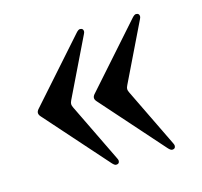

<svg xmlns="http://www.w3.org/2000/svg" viewBox="-71 -576 602 572"><g transform="rotate(-15 230.5 -290.0)"><path d="M35.2 -80.6ZM403.8 -499ZM231 -489.3Q231 -486.3 228.5 -481.4L141.1 -301.3Q137.7 -294.4 137.7 -289.8Q137.7 -285.2 141.1 -278.3L228.5 -98.1Q231 -93.3 231 -90.3Q231 -80.6 220.7 -80.6Q215.8 -80.6 208.5 -88.9L40.5 -278.3Q35.2 -284.2 35.2 -289.8Q35.2 -295.4 40.5 -301.3L208.5 -490.7Q215.8 -499 220.7 -499Q231 -499 231 -489.3ZM403.8 -489.3Q403.8 -486.3 401.4 -481.4L314 -301.3Q310.5 -294.4 310.5 -289.8Q310.5 -285.2 314 -278.3L401.4 -98.1Q403.8 -93.3 403.8 -90.3Q403.8 -80.6 393.6 -80.6Q388.7 -80.6 381.3 -88.9L213.4 -278.3Q208 -284.2 208 -289.8Q208 -295.4 213.4 -301.3L381.3 -490.7Q388.7 -499 393.6 -499Q403.8 -499 403.8 -489.3Z"/></g></svg>

Font: UnifrakturMaguntia20
Style: Book
Weight: 400
Designer: j. 'mach' wust, Gerrit Ansmann, Georg Duffner, based on a font by Peter Wiegel, original typeface by Carl Albert Fahrenw
Version: Version 2017-03-19